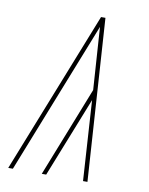

<svg xmlns="http://www.w3.org/2000/svg" viewBox="-83 -796 666 857"><g transform="rotate(10 250.0 -367.5)"><path d="M353 0 330 -363 186 0H166L327 -408L308 -691L35 0H14L305 -735H325L373 0Z"/></g></svg>

Font: Iosevka SS04 Thin Oblique
Style: Regular
Weight: 100
Italic angle: -9°
Monospace: yes
Designer: Belleve Invis
Foundry: Belleve Invis
Version: Version 19.0.0; ttfautohint (v1.8.4)